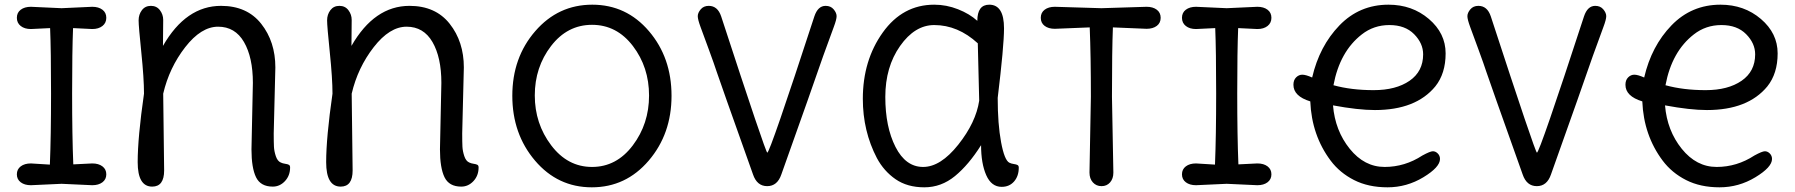

<svg xmlns="http://www.w3.org/2000/svg" viewBox="-20 -785 7665 820"><path d="M374 -661 292 -665Q288 -568 288 -386.5Q288 -205 293 -83L374 -87Q401 -87 417.5 -74.5Q434 -62 434 -40.5Q434 -19 417.5 -6.5Q401 6 374 6L243 0L112 6Q85 6 68.5 -6.5Q52 -19 52 -40.5Q52 -62 68.5 -74.5Q85 -87 112 -87L193 -82Q198 -204 198 -386Q198 -568 194 -665L112 -661Q85 -661 68.5 -674Q52 -687 52 -709Q52 -731 68.5 -743.5Q85 -756 112 -756L243 -750L374 -756Q401 -756 417.5 -743.5Q434 -731 434 -709Q434 -687 417.5 -674Q401 -661 374 -661Z M1156 -497 1149 -215Q1149 -177 1150 -158Q1151 -139 1158 -118Q1165 -97 1179 -91Q1187 -87 1198 -85.5Q1209 -84 1214 -81Q1219 -78 1219 -70Q1219 -35 1197 -11.5Q1175 12 1145 12Q1093 12 1073.5 -28Q1054 -68 1054 -147L1060 -431Q1060 -540 1022 -605.5Q984 -671 911.5 -671Q839 -671 771 -583.5Q703 -496 677 -385L681 -57Q681 12 630 12Q568 12 568 -92.5Q568 -197 595 -385Q595 -450 583.5 -561.5Q572 -673 572 -698Q572 -723 586 -741.5Q600 -760 624.5 -760Q649 -760 663 -741.5Q677 -723 677 -700Q677 -677 676.5 -644.5Q676 -612 676 -589Q774 -760 924 -760Q1035 -760 1095.5 -683.5Q1156 -607 1156 -497Z M1961 -497 1954 -215Q1954 -177 1955 -158Q1956 -139 1963 -118Q1970 -97 1984 -91Q1992 -87 2003 -85.5Q2014 -84 2019 -81Q2024 -78 2024 -70Q2024 -35 2002 -11.5Q1980 12 1950 12Q1898 12 1878.5 -28Q1859 -68 1859 -147L1865 -431Q1865 -540 1827 -605.5Q1789 -671 1716.5 -671Q1644 -671 1576 -583.5Q1508 -496 1482 -385L1486 -57Q1486 12 1435 12Q1373 12 1373 -92.5Q1373 -197 1400 -385Q1400 -450 1388.5 -561.5Q1377 -673 1377 -698Q1377 -723 1391 -741.5Q1405 -760 1429.5 -760Q1454 -760 1468 -741.5Q1482 -723 1482 -700Q1482 -677 1481.5 -644.5Q1481 -612 1481 -589Q1579 -760 1729 -760Q1840 -760 1900.5 -683.5Q1961 -607 1961 -497Z M2508.5 -72Q2613 -72 2682.5 -164Q2752 -256 2752 -377Q2752 -498 2683 -588.5Q2614 -679 2508.5 -679Q2403 -679 2333.5 -588.5Q2264 -498 2264 -377.5Q2264 -257 2334 -164.5Q2404 -72 2508.5 -72ZM2751.5 -652Q2848 -539 2848 -376Q2848 -213 2750.5 -99Q2653 15 2507.5 15Q2362 15 2265 -99Q2168 -213 2168 -376Q2168 -539 2266 -652Q2364 -765 2509.5 -765Q2655 -765 2751.5 -652Z M3317 -40Q3300 10 3256.5 10Q3213 10 3196 -40Q3050 -450 3040.5 -479.5Q3031 -509 3007.5 -573Q2984 -637 2972 -669.5Q2960 -702 2960 -716Q2960 -730 2972.5 -745Q2985 -760 3007 -760Q3045 -760 3060 -715Q3250 -133 3257 -133Q3268 -133 3458 -715Q3473 -760 3506 -760Q3528 -760 3540.5 -745Q3553 -730 3553 -716Q3553 -702 3541 -670Q3484 -515 3473.5 -482.5Q3463 -450 3317 -40Z M4241 -367Q4241 -255 4255.5 -177.5Q4270 -100 4291 -90Q4299 -86 4310 -84.5Q4321 -83 4326 -80Q4331 -77 4331 -69Q4331 -33 4311 -10Q4291 13 4258 13Q4214 13 4192 -37Q4170 -87 4170 -165Q4117 -81 4058.5 -33Q4000 15 3927.5 15Q3855 15 3805 -19.5Q3755 -54 3725 -110Q3665 -225 3665 -363Q3665 -527 3750 -646Q3835 -765 3970 -765Q4022 -765 4071.5 -745.5Q4121 -726 4154 -696Q4154 -765 4205 -765Q4268 -765 4268 -664Q4268 -589 4241 -367ZM4162 -355 4156 -600Q4071 -678 3970 -678Q3887 -678 3824 -588.5Q3761 -499 3761 -371Q3761 -243 3804.5 -157.5Q3848 -72 3922.5 -72Q3997 -72 4072.5 -167Q4148 -262 4162 -355Z M4485 -756 4684 -750 4877 -756Q4904 -756 4920.5 -743.5Q4937 -731 4937 -709Q4937 -687 4920.5 -674.5Q4904 -662 4877 -662L4733 -668Q4729 -571 4729 -372L4735 -48Q4735 -22 4721 -6Q4707 10 4684.5 10Q4662 10 4647.5 -6Q4633 -22 4633 -48L4639 -372Q4639 -546 4634 -668L4485 -662Q4458 -662 4441.5 -674.5Q4425 -687 4425 -709Q4425 -731 4441.5 -743.5Q4458 -756 4485 -756Z M5350 -661 5268 -665Q5264 -568 5264 -386.5Q5264 -205 5269 -83L5350 -87Q5377 -87 5393.5 -74.5Q5410 -62 5410 -40.5Q5410 -19 5393.5 -6.5Q5377 6 5350 6L5219 0L5088 6Q5061 6 5044.5 -6.5Q5028 -19 5028 -40.5Q5028 -62 5044.5 -74.5Q5061 -87 5088 -87L5169 -82Q5174 -204 5174 -386Q5174 -568 5170 -665L5088 -661Q5061 -661 5044.5 -674Q5028 -687 5028 -709Q5028 -731 5044.5 -743.5Q5061 -756 5088 -756L5219 -750L5350 -756Q5377 -756 5393.5 -743.5Q5410 -731 5410 -709Q5410 -687 5393.5 -674Q5377 -661 5350 -661Z M6058 -553Q6058 -600 6019.5 -639Q5981 -678 5914 -678Q5847 -678 5796 -638Q5702 -565 5675 -421Q5751 -400 5846.5 -400Q5942 -400 6000 -440Q6058 -480 6058 -553ZM5663 -99Q5582 -207 5576 -352Q5504 -374 5504 -423Q5504 -443 5515.5 -454.5Q5527 -466 5542 -466Q5557 -466 5584 -454Q5615 -588 5700.5 -676.5Q5786 -765 5910 -765Q6011 -765 6082.5 -704Q6154 -643 6154 -557Q6154 -471 6110 -416Q6027 -315 5852 -315Q5780 -315 5673 -335Q5682 -227 5744.5 -149.5Q5807 -72 5893.5 -72Q5980 -72 6055 -121Q6088 -139 6099.5 -139Q6111 -139 6120.5 -129.5Q6130 -120 6130 -106Q6130 -71 6059 -28Q5988 15 5906 15Q5824 15 5763 -16Q5702 -47 5663 -99Z M6604 -40Q6587 10 6543.5 10Q6500 10 6483 -40Q6337 -450 6327.5 -479.5Q6318 -509 6294.5 -573Q6271 -637 6259 -669.5Q6247 -702 6247 -716Q6247 -730 6259.5 -745Q6272 -760 6294 -760Q6332 -760 6347 -715Q6537 -133 6544 -133Q6555 -133 6745 -715Q6760 -760 6793 -760Q6815 -760 6827.5 -745Q6840 -730 6840 -716Q6840 -702 6828 -670Q6771 -515 6760.5 -482.5Q6750 -450 6604 -40Z M7476 -553Q7476 -600 7437.5 -639Q7399 -678 7332 -678Q7265 -678 7214 -638Q7120 -565 7093 -421Q7169 -400 7264.5 -400Q7360 -400 7418 -440Q7476 -480 7476 -553ZM7081 -99Q7000 -207 6994 -352Q6922 -374 6922 -423Q6922 -443 6933.5 -454.5Q6945 -466 6960 -466Q6975 -466 7002 -454Q7033 -588 7118.5 -676.5Q7204 -765 7328 -765Q7429 -765 7500.5 -704Q7572 -643 7572 -557Q7572 -471 7528 -416Q7445 -315 7270 -315Q7198 -315 7091 -335Q7100 -227 7162.5 -149.5Q7225 -72 7311.5 -72Q7398 -72 7473 -121Q7506 -139 7517.5 -139Q7529 -139 7538.5 -129.5Q7548 -120 7548 -106Q7548 -71 7477 -28Q7406 15 7324 15Q7242 15 7181 -16Q7120 -47 7081 -99Z"/></svg>

Font: Delius Unicase
Style: Regular
Weight: 400
Designer: Natalia Raices
Foundry: Natalia Raices
Version: Version 1.002